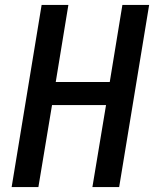

<svg xmlns="http://www.w3.org/2000/svg" viewBox="-20 -755 640 775"><path d="M27 0 148 -735H256L205 -424H423L474 -735H582L461 0H353L408 -331H190L135 0Z"/></svg>

Font: Iosevka Aile Semibold
Style: Italic
Weight: 600
Italic angle: -9°
Designer: Belleve Invis
Foundry: Belleve Invis
Version: Version 31.1.0; ttfautohint (v1.8.4)